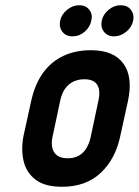

<svg xmlns="http://www.w3.org/2000/svg" viewBox="-20 -704 530 734"><path d="M283 -684Q258 -684 236.5 -666.5Q215 -649 210 -625Q205 -600 218.5 -582.5Q232 -565 257 -565Q283 -565 303.5 -582.5Q324 -600 329 -625Q335 -649 321.5 -666.5Q308 -684 283 -684ZM441 -684Q416 -684 395 -666.5Q374 -649 369 -625Q364 -600 377.5 -582.5Q391 -565 416 -565Q441 -565 462.5 -582.5Q484 -600 489 -625Q494 -649 480.5 -666.5Q467 -684 441 -684ZM440 -185 469 -317Q489 -409 452 -460.5Q415 -512 328 -512Q267 -512 220.5 -489.5Q174 -467 143.5 -424Q113 -381 99 -317L70 -185Q60 -134 70 -89.5Q80 -45 115.5 -17.5Q151 10 217 10Q309 10 365.5 -43.5Q422 -97 440 -185ZM357 -323 326 -177Q321 -155 310 -137Q299 -119 281.5 -109Q264 -99 239 -99Q212 -99 198 -110Q184 -121 180 -139Q176 -157 180 -177L211 -323Q217 -349 229.5 -366Q242 -383 260.5 -392Q279 -401 303 -401Q327 -401 340.5 -391.5Q354 -382 358 -364.5Q362 -347 357 -323Z"/></svg>

Font: Advent Pro
Style: Italic
Weight: 400
Italic angle: -12°
Designer: VivaRado, Andreas Kalpakidis
Foundry: VivaRado, Andreas Kalpakidis
Version: Version 3.000